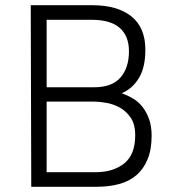

<svg xmlns="http://www.w3.org/2000/svg" viewBox="-20 -717 661 737"><path d="M334 -697Q431 -697 484.5 -654Q538 -611 538 -526Q538 -459 513.5 -418Q489 -377 447 -359Q470 -351 491 -338.5Q512 -326 527.5 -306Q543 -286 552.5 -259Q562 -232 562 -196Q562 -143 546.5 -105.5Q531 -68 503.5 -44.5Q476 -21 437 -10.5Q398 0 351 0H100L98 -697ZM159 -327V-56H347Q414 -56 456.5 -89.5Q499 -123 499 -198Q499 -240 481.5 -265.5Q464 -291 439 -304.5Q414 -318 387 -322.5Q360 -327 341 -327ZM159 -641V-382H341Q410 -382 442.5 -419.5Q475 -457 475 -520Q475 -579 439.5 -610Q404 -641 332 -641Z"/></svg>

Font: Panefresco 250wt
Style: Regular
Weight: 300
Version: Version 1.000